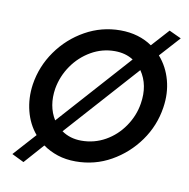

<svg xmlns="http://www.w3.org/2000/svg" viewBox="-66 -564 662 672"><g transform="rotate(10 265.0 -228.0)"><path d="M45 -230Q55 -296 93.5 -350.5Q132 -405 190 -437.5Q248 -470 315 -470Q348 -470 376.5 -461.5Q405 -453 428 -437L484 -499L527 -479L462 -407Q492 -373 504.5 -327Q517 -281 509 -230Q499 -164 460.5 -110Q422 -56 364.5 -23.5Q307 9 239 9Q204 9 175 -0.5Q146 -10 122 -27L60 43L17 22L89 -58Q61 -91 49.5 -136Q38 -181 45 -230ZM125 -230Q115 -167 144 -120L374 -377Q346 -395 308 -395Q263 -395 224 -372.5Q185 -350 159 -312.5Q133 -275 125 -230ZM429 -230Q440 -297 407 -345L176 -87Q206 -66 246 -66Q292 -66 331 -88Q370 -110 396 -148Q422 -186 429 -230Z"/></g></svg>

Font: Von Book
Style: Italic
Weight: 400
Version: Version 4.000; ttfautohint (v1.8.4.7-5d5b)